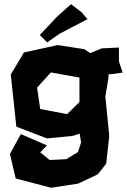

<svg xmlns="http://www.w3.org/2000/svg" viewBox="-20 -717 602 912"><path d="M221.7 -373 357.4 -348.6V-232.4L298.8 -174.8L170.9 -199.2L156.2 -300.8ZM495.1 -347.7V-363.3L562.5 -372.1L544.9 -425.8V-491.2L463.9 -487.3L408.2 -464.8L380.9 -483.4L253.9 -502.9L93.8 -467.8L31.2 -363.3L57.6 -115.2L203.1 -59.6L324.2 -71.3L358.4 -82L365.2 -41L350.6 4.9L294.9 39.1L215.8 43L170.9 6.8L203.1 -26.4L79.1 -80.1L27.3 14.6L54.7 130.9L222.7 174.8L350.6 155.3L444.3 111.3L484.4 60.5L499 -71.3L480.5 -257.8ZM317.4 -697.3 251 -637.7 168.9 -550.8 204.1 -515.6 262.7 -556.6 395.5 -626 368.2 -658.2Z"/></svg>

Font: MaokenAssortedSans-TC
Style: Regular
Weight: 500
Version: Version 0.83